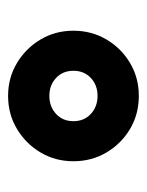

<svg xmlns="http://www.w3.org/2000/svg" viewBox="37 -474 368 482"><g transform="rotate(90 221.0 -233.0)"><path d="M57.1 -233.4Q57.1 -278.8 79.1 -316.2Q101.1 -353.5 138.2 -375.5Q175.3 -397.5 220.7 -397.5Q266.6 -397.5 303.7 -375.5Q340.8 -353.5 362.8 -316.2Q384.8 -278.8 384.8 -233.4Q384.8 -188 362.8 -150.9Q340.8 -113.8 303.7 -91.6Q266.6 -69.3 220.7 -69.3Q175.3 -69.3 138.2 -91.6Q101.1 -113.8 79.1 -150.9Q57.1 -188 57.1 -233.4ZM157.7 -233.4Q157.7 -206.5 175.8 -189.7Q193.8 -172.9 220.7 -172.9Q247.6 -172.9 265.9 -189.7Q284.2 -206.5 284.2 -233.4Q284.2 -260.3 265.9 -277.1Q247.6 -293.9 220.7 -293.9Q193.8 -293.9 175.8 -277.1Q157.7 -260.3 157.7 -233.4Z"/></g></svg>

Font: Vazirmatn FD NL
Style: Bold
Weight: 700
Designer: Saber Rastikerdar
Foundry: Saber Rastikerdar
Version: Version 33.003